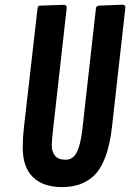

<svg xmlns="http://www.w3.org/2000/svg" viewBox="-20 -781 559 809"><path d="M261.2 -749 205.1 -248.5Q198.2 -190.9 198.2 -166.5Q198.2 -142.1 211.9 -125Q225.6 -107.9 256.3 -107.9Q287.1 -107.9 303.2 -138.7Q319.3 -169.4 327.1 -237.3L384.3 -746.1Q385.7 -756.8 397.5 -757.3L496.1 -761.2Q508.3 -760.7 508.3 -749.5L452.1 -248.5Q435.1 -94.7 373 -38.1Q322.8 7.3 241.9 7.3Q161.1 7.3 118.4 -34.9Q75.7 -77.1 75.7 -159.7Q75.7 -199.2 80.6 -242.2L138.2 -746.1Q139.2 -752.4 141.4 -754.6Q143.6 -756.8 150.4 -757.3L249 -760.7Q261.2 -760.3 261.2 -749Z"/></svg>

Font: Contrail One
Style: Regular
Weight: 400
Designer: Riccardo De Franceschi
Foundry: Sorkin Type Co.
Version: Version 1.003